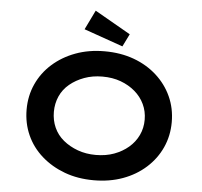

<svg xmlns="http://www.w3.org/2000/svg" viewBox="-61 -1000 1129 1074"><g transform="rotate(5 503.5 -463.0)"><path d="M504 10Q414 10 340 -17.5Q266 -45 210.5 -94Q155 -143 125.5 -209Q96 -275 96 -352Q96 -429 126 -495Q156 -561 211 -610Q266 -659 340 -686.5Q414 -714 503 -714Q593 -714 667 -687Q741 -660 796 -610.5Q851 -561 881 -495Q911 -429 911 -352Q911 -275 881 -209Q851 -143 796 -93.5Q741 -44 667 -17Q593 10 504 10ZM503 -132Q560 -132 606 -149Q652 -166 686.5 -195.5Q721 -225 740 -265Q759 -305 759 -352Q759 -399 740 -439Q721 -479 686.5 -508.5Q652 -538 606 -555Q560 -572 503 -572Q448 -572 401.5 -555Q355 -538 320 -509Q285 -480 267 -439.5Q249 -399 249 -352Q249 -305 267 -264.5Q285 -224 320 -195Q355 -166 401.5 -149Q448 -132 503 -132ZM599 -750 380 -827 433 -936 634 -821Z"/></g></svg>

Font: Lexend Mega SemiBold
Style: Regular
Weight: 600
Designer: Bonnie Shaver-Troup, Thomas Jockin
Foundry: Lexend
Version: Version 1.007